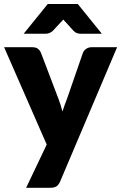

<svg xmlns="http://www.w3.org/2000/svg" viewBox="-24 -748 589 933"><path d="M0 0ZM268 134.5Q261 150 251 157.2Q241 164.5 219 164.5H103L203 -45.5L-4 -518.5H133Q151 -518.5 160.8 -510.5Q170.5 -502.5 175 -491.5L260 -268Q272 -237 279.5 -206Q284.5 -222 290.2 -237.8Q296 -253.5 302 -269L379 -491.5Q383.5 -503 395 -510.8Q406.5 -518.5 420 -518.5H545ZM471 -584H368Q359 -584 350.5 -586.8Q342 -589.5 333.5 -598L296 -639.5Q293 -642.5 289.8 -645.8Q286.5 -649 283.5 -653Q280.5 -649 277.2 -645.5Q274 -642 271 -639.5L232.5 -598Q225 -591 216 -587.5Q207 -584 198 -584H91L208 -728.5H354Z"/></svg>

Font: Lato Black
Style: Regular
Weight: 900
Designer: Lukasz Dziedzic
Foundry: tyPoland Lukasz Dziedzic
Version: Version 2.007; 2014-02-27